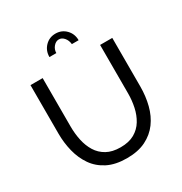

<svg xmlns="http://www.w3.org/2000/svg" viewBox="-207 -1070 1169 1230"><g transform="rotate(-30 377.5 -455.5)"><path d="M75 -351V-710H165V-351Q165 -299 175.5 -249.5Q186 -200 210 -161Q234 -122 275 -99Q316 -76 377 -76Q439 -76 480 -99.5Q521 -123 545 -162.5Q569 -202 579.5 -251Q590 -300 590 -351V-710H680V-351Q680 -279 663.5 -214.5Q647 -150 611 -101Q575 -52 517.5 -23.5Q460 5 378 5Q293 5 235 -24.5Q177 -54 142 -104.5Q107 -155 91 -219Q75 -283 75 -351ZM321 -805H270Q270 -852 301 -884Q332 -916 378 -916Q424 -916 455 -884Q486 -852 486 -805H436Q433 -834 416.5 -853.5Q400 -873 378 -873Q356 -873 338.5 -852.5Q321 -832 321 -805Z"/></g></svg>

Font: YasnoRaleway Medium
Style: Regular
Weight: 500
Designer: Matt McInerney, Pablo Impallari, Rodrigo Fuenzalida
Foundry: Matt McInerney, Pablo Impallari, Rodrigo Fuenzalida
Version: Version 4.026